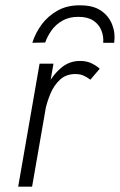

<svg xmlns="http://www.w3.org/2000/svg" viewBox="-20 -698 448 718"><path d="M180 -460H128L48 0H100ZM318 -400 353 -441Q337 -455 319.5 -462.5Q302 -470 281 -470Q239 -471 206.5 -442.5Q174 -414 153 -371Q132 -328 124 -281H148Q155 -315 168.5 -347.5Q182 -380 205.5 -401Q229 -422 264 -421Q280 -421 293 -415Q306 -409 318 -400ZM101 -538Q112 -574 135.5 -606Q159 -638 195.5 -658.5Q232 -679 281 -678Q329 -678 358 -658Q387 -638 399.5 -606Q412 -574 407 -538H366Q368 -562 359 -584.5Q350 -607 329 -621Q308 -635 273 -635Q238 -635 213 -620.5Q188 -606 172.5 -584Q157 -562 149 -539Z"/></svg>

Font: Jost Light
Style: Italic
Weight: 300
Italic angle: -5°
Version: Version 3.710